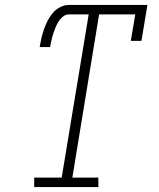

<svg xmlns="http://www.w3.org/2000/svg" viewBox="-20 -755 640 775"><path d="M118 0V-38H229L338 -697H258Q245 -697 233.5 -687.5Q222 -678 215 -666Q208 -654 203 -641.5Q198 -629 194 -616.5Q190 -604 187.5 -591Q185 -578 182 -565H140Q143 -583 147 -600.5Q151 -618 157 -635.5Q163 -653 171.5 -670Q180 -687 192.5 -702Q205 -717 222.5 -726Q240 -735 258 -735H575L551 -590H508L526 -697H380L272 -38H377V0Z"/></svg>

Font: Iosevka Slab XLtEx
Style: Italic
Weight: 200
Width: 7
Italic angle: -9°
Monospace: yes
Designer: Belleve Invis
Foundry: Belleve Invis
Version: Version 11.1.0; ttfautohint (v1.8.3)